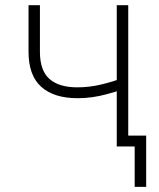

<svg xmlns="http://www.w3.org/2000/svg" viewBox="-20 -566 614 742"><path d="M279.8 -186.5Q188.5 -186.5 139.4 -230.5Q90.3 -274.4 90.3 -365.7V-545.9H134.3V-365.7Q134.3 -293 171.4 -260.7Q208.5 -228.5 278.3 -228.5Q324.7 -228.5 369.4 -239Q414.1 -249.5 460.4 -266.6V-222.7Q424.3 -210.4 394.3 -202.4Q364.3 -194.3 336.7 -190.4Q309.1 -186.5 279.8 -186.5ZM431.2 0V-545.9H475.6V0ZM500.5 156.2V0H453.1V-42H544.9V156.2Z"/></svg>

Font: Inter ExtraLight
Style: Regular
Weight: 250
Designer: Rasmus Andersson
Foundry: rsms
Version: Version 4.001;git-66647c0bb